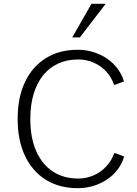

<svg xmlns="http://www.w3.org/2000/svg" viewBox="-20 -984 722 1014"><path d="M390.1 9.8Q293.9 9.8 222.7 -34.2Q151.4 -78.1 112.3 -160.2Q73.2 -242.2 73.2 -355.5Q73.2 -469.7 112.3 -551.5Q151.4 -633.3 222.7 -677.2Q293.9 -721.2 390.1 -721.2Q423.3 -721.2 454.6 -713.9Q485.8 -706.5 514.2 -692.6Q542.5 -678.7 566.2 -658.4Q589.8 -638.2 607.4 -612.1Q625 -585.9 634.8 -554.2L588.9 -536.6H582Q568.8 -576.2 541 -606.2Q513.2 -636.2 475.1 -653.1Q437 -669.9 393.1 -669.9Q335 -669.9 288.3 -648.9Q241.7 -627.9 208.7 -587.6Q175.8 -547.4 158 -489Q140.1 -430.7 140.1 -355.5Q140.1 -255.9 171.4 -185.5Q202.6 -115.2 259.3 -78.1Q315.9 -41 393.1 -41Q436.5 -41 474.6 -57.9Q512.7 -74.7 541 -105Q569.3 -135.3 583 -174.8H589.8L635.7 -157.2Q626 -125 608.2 -98.6Q590.3 -72.3 566.4 -52.2Q542.5 -32.2 514.2 -18.3Q485.8 -4.4 454.3 2.7Q422.9 9.8 390.1 9.8ZM361.8 -786.6 462.9 -963.9H538.1L401.9 -786.6Z"/></svg>

Font: Comme ExtraLight
Style: Regular
Weight: 250
Version: Version 1.000;gftools[0.9.27]